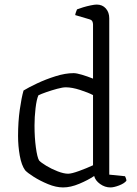

<svg xmlns="http://www.w3.org/2000/svg" viewBox="-20 -820 599 840"><path d="M256 0Q225 0 190 -14.5Q155 -29 127.5 -46.5Q100 -64 90 -75Q74 -97 66.5 -139Q59 -181 59 -225Q59 -287 66.5 -340Q74 -393 83 -424Q104 -437 142 -455Q180 -473 223 -486.5Q266 -500 302 -500Q315 -500 338.5 -493Q362 -486 387 -476V-713Q387 -720 384 -726.5Q381 -733 370 -736L309 -754Q310 -761 312.5 -767.5Q315 -774 317 -779Q327 -783 343.5 -788Q360 -793 377 -796.5Q394 -800 403 -800Q428 -800 443 -783Q458 -766 458 -740V-56L527 -49Q528 -47 530.5 -41Q533 -35 533 -29Q523 -17 500.5 -8.5Q478 0 463 0Q439 0 418 -15Q397 -30 392 -50Q365 -32 327 -16Q289 0 256 0ZM278 -60Q293 -60 326 -72Q359 -84 387 -97V-404Q366 -415 330.5 -426.5Q295 -438 268 -438Q254 -438 230 -431.5Q206 -425 183 -417Q160 -409 148 -403Q140 -385 135.5 -346.5Q131 -308 131 -271Q131 -218 137 -174.5Q143 -131 151 -118Q159 -109 182 -95Q205 -81 232 -70.5Q259 -60 278 -60Z"/></svg>

Font: Texturina ExtraLight
Style: Regular
Weight: 200
Designer: Guillermo Torres Carreño
Foundry: Omnibus-Type
Version: Version 1.002; ttfautohint (v1.8.3)